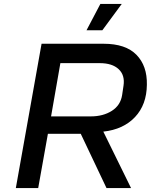

<svg xmlns="http://www.w3.org/2000/svg" viewBox="-20 -950 773 970"><path d="M60 0 190 -729H503Q615 -729 669.5 -673Q724 -617 722 -522Q721 -421 662 -358.5Q603 -296 502 -285L642 0H518L388 -274H222L173 0ZM484 -631H285L238 -362H439Q501 -362 545 -390Q589 -418 597 -470L604 -517Q612 -570 579.5 -600.5Q547 -631 484 -631ZM417 -797 487 -930H595L497 -797Z"/></svg>

Font: Hubot Sans Medium
Style: Italic
Weight: 500
Italic angle: -10°
Designer: Deni Anggara
Foundry: GitHub
Version: Version 1.001; ttfautohint (v1.8.4.7-5d5b);gftools[0.9.31]